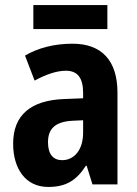

<svg xmlns="http://www.w3.org/2000/svg" viewBox="-20 -730 544 760"><path d="M405 -710H112V-615H405ZM267 -557C194 -557 130 -540 79 -510L117 -411C163 -436 205 -450 241 -450C286 -450 309 -423 309 -362V-341L234 -338C102 -333 32 -275 32 -161C32 -65 79 10 171 10C243 10 283 -17 320 -74H323L346 0H445V-363C445 -491 382 -557 267 -557ZM266 -252 309 -254V-205C309 -137 274 -96 226 -96C191 -96 170 -119 170 -167C170 -220 198 -248 266 -252Z"/></svg>

Font: Noto Sans Thai Looped Condensed
Style: Bold
Weight: 700
Width: 3
Designer: Sasikarn Vongin, Ben Mitchell
Foundry: The Fontpad Ltd
Version: Version 1.001